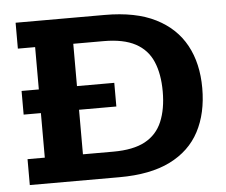

<svg xmlns="http://www.w3.org/2000/svg" viewBox="-46 -635 807 687"><g transform="rotate(-5 358.0 -291.5)"><path d="M34 -253V-338H96V-490H34V-583H354Q465 -583 536.5 -547Q608 -511 643.5 -446Q679 -381 679 -292Q679 -202 644.5 -136.5Q610 -71 538.5 -35.5Q467 0 356 0H34V-93H96V-253ZM233 -93H342Q414 -93 456.5 -116Q499 -139 518 -184Q537 -229 537 -292Q537 -355 518 -399.5Q499 -444 456 -467Q413 -490 342 -490H233V-338H367V-253H233Z"/></g></svg>

Font: Rokkitt
Style: Bold
Weight: 700
Designer: Vernon Adams
Foundry: Vernon Adams
Version: Version 3.103